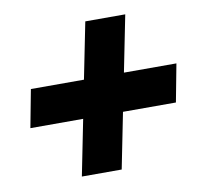

<svg xmlns="http://www.w3.org/2000/svg" viewBox="-64 -636 690 656"><g transform="rotate(-10 281.0 -308.0)"><path d="M207.5 -241.7H24.4L49.3 -373H233.4L272.5 -568.4H411.1L372.1 -373H554.2L529.3 -241.7H345.7L307.1 -48.3H168.9Z"/></g></svg>

Font: Reddit Sans Vanilla ExtraBold
Style: Italic
Weight: 800
Italic angle: -11.25°
Designer: Stephen Hutchings
Version: Version 1.013